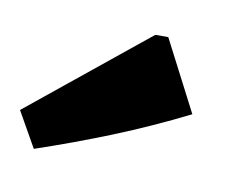

<svg xmlns="http://www.w3.org/2000/svg" viewBox="-65 -816 395 321"><g transform="rotate(10 132.5 -655.5)"><path d="M9 -544 -25 -604 176 -767H198L260 -647Q198 -616 136 -591Q74 -566 9 -544Z"/></g></svg>

Font: Piazzolla SC ExtraBold
Style: Regular
Weight: 800
Designer: Juan Pablo del Peral
Foundry: Huerta Tipografica
Version: Version 1.330